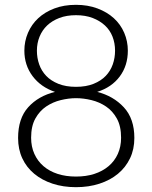

<svg xmlns="http://www.w3.org/2000/svg" viewBox="-20 -763 629 796"><path d="M295 -31Q337 -31 371 -42Q405 -53 430 -74Q455 -95 468.5 -125Q482 -155 482 -192Q482 -240 464.5 -271.5Q447 -303 419.5 -321.5Q392 -340 359 -348Q326 -356 295 -356Q265 -356 232 -348Q199 -340 171.5 -321.5Q144 -303 126.5 -271.5Q109 -240 109 -192Q109 -155 122.5 -125Q136 -95 160.5 -74Q185 -53 219 -42Q253 -31 295 -31ZM133 -553Q133 -523 142.5 -496Q152 -469 171.5 -448.5Q191 -428 222 -415.5Q253 -403 295 -403Q337 -403 368 -415.5Q399 -428 418.5 -448.5Q438 -469 447.5 -496Q457 -523 457 -553Q457 -584 446.5 -611Q436 -638 415 -657.5Q394 -677 364 -688.5Q334 -700 295 -700Q256 -700 226 -688.5Q196 -677 175.5 -657.5Q155 -638 144 -611Q133 -584 133 -553ZM510 -553Q510 -491 476.5 -446Q443 -401 383 -382Q450 -365 493.5 -318Q537 -271 537 -191Q537 -144 519 -106.5Q501 -69 469 -42.5Q437 -16 392.5 -1.5Q348 13 295 13Q242 13 198 -1.5Q154 -16 122 -42.5Q90 -69 72.5 -106.5Q55 -144 55 -191Q55 -272 97 -318.5Q139 -365 208 -382Q149 -402 115 -447.5Q81 -493 81 -553Q81 -592 96 -627Q111 -662 138.5 -687.5Q166 -713 205.5 -728Q245 -743 295 -743Q344 -743 384 -728Q424 -713 452 -687.5Q480 -662 495 -627Q510 -592 510 -553Z"/></svg>

Font: SpoqaHanSans-Light
Style: Regular
Weight: 300
Designer: [Spoqa Han Sans] Dong-huui Kim \uAE40 \uB3D9 \uD718  Younghwa Kang \uAC15 \uC601 \uD654  [Noto Sans] Ryoko NISHIZUKA \u8
Foundry: Spoqa (http://www.spoqa-han-sans.com)
Version: Version 2.000